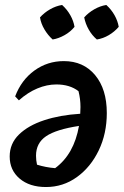

<svg xmlns="http://www.w3.org/2000/svg" viewBox="-20 -742 498 773"><path d="M237 -496Q316 -496 363 -439.5Q410 -383 410 -287Q410 -204 377.5 -136.5Q345 -69 289.5 -29Q234 11 165 11Q99 11 59 -23Q19 -57 19 -112Q19 -164 56.5 -200.5Q94 -237 158 -258Q222 -279 303 -284Q304 -297 304 -311Q304 -344 296 -375Q261 -402 207 -402Q169 -402 130.5 -386Q92 -370 56 -338L41 -354Q66 -420 118.5 -458Q171 -496 237 -496ZM125 -115Q125 -97 129 -79Q164 -68 202 -65Q278 -121 298 -235Q206 -221 165.5 -193.5Q125 -166 125 -115ZM230 -722Q250 -704 263 -681Q276 -658 280 -634Q264 -614 240 -600.5Q216 -587 192 -583Q173 -600 159 -623.5Q145 -647 141 -672Q158 -691 181.5 -704.5Q205 -718 230 -722ZM408 -722Q428 -704 441 -681Q454 -658 458 -634Q441 -614 418 -600.5Q395 -587 370 -583Q351 -599 337.5 -622.5Q324 -646 319 -672Q336 -691 359.5 -704.5Q383 -718 408 -722Z"/></svg>

Font: Piazzolla SemiBold
Style: Italic
Weight: 600
Italic angle: -11.3°
Designer: Juan Pablo del Peral
Foundry: Huerta Tipografica
Version: Version 1.330